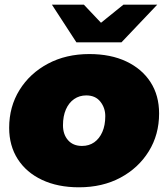

<svg xmlns="http://www.w3.org/2000/svg" viewBox="-20 -787 716 817"><path d="M316 10Q226 10 159 -21.5Q92 -53 55.5 -110Q19 -167 19 -243Q19 -333 63 -404Q107 -475 184 -516Q261 -557 360 -557Q451 -557 517.5 -525.5Q584 -494 620.5 -437.5Q657 -381 657 -304Q657 -214 613 -143Q569 -72 492.5 -31Q416 10 316 10ZM329 -166Q359 -166 381 -181.5Q403 -197 415.5 -225.5Q428 -254 428 -293Q428 -328 407 -354.5Q386 -381 347 -381Q318 -381 295.5 -365.5Q273 -350 260.5 -321.5Q248 -293 248 -254Q248 -215 269.5 -190.5Q291 -166 329 -166ZM305 -607 201 -767H337L460 -637H344L505 -767H649L497 -607Z"/></svg>

Font: Montserrat Thin Black
Style: Italic
Weight: 900
Italic angle: -11.3°
Version: Version 9.000